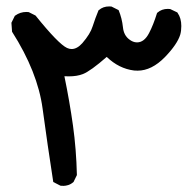

<svg xmlns="http://www.w3.org/2000/svg" viewBox="-20 -406 593 607"><path d="M63.5 -368.2Q66.4 -368.2 70.8 -367.7L92.3 -356.9Q164.6 -267.1 191.9 -254.4Q199.2 -251 206.5 -251Q223.6 -251 240.2 -269.5Q265.6 -298.8 272.9 -322.8Q281.2 -348.6 291.5 -373.5L292.5 -374Q305.7 -385.7 325.2 -385.7Q328.1 -385.7 332.5 -385.3L355 -374Q365.7 -348.1 368.7 -319.8Q371.1 -294.9 388.2 -281.7Q400.4 -272 413.1 -272Q436 -272 451.2 -301.3Q464.8 -327.1 476.6 -365.2L478 -366.2Q491.2 -377.9 510.7 -377.9Q513.7 -377.9 518.1 -377.4L540.5 -366.7L541.5 -365.2Q553.2 -348.6 553.2 -323.7Q553.2 -308.1 549.8 -296.4Q540.5 -266.1 501.5 -225.6Q459.5 -182.6 415 -182.6Q409.2 -182.6 403.8 -183.1Q356 -189 317.4 -226.1Q266.6 -181.6 242.2 -171.9Q223.6 -164.6 197.8 -164.6Q190.9 -164.6 183.6 -165Q200.2 -84.5 210.7 -9.3Q221.2 65.9 223.1 147.5L212.4 169.4Q203.6 176.8 195.3 179.2Q187 181.6 181.4 181.6Q175.8 181.6 171.4 181.2L148.4 169.4Q130.4 53.7 114.7 -62.5Q99.1 -178.7 18.1 -305.7L16.1 -334L26.9 -356L28.3 -356.9Q43.9 -368.2 63.5 -368.2Z"/></svg>

Font: Bakudai
Style: Medium
Weight: 500
Version: Version 1.48